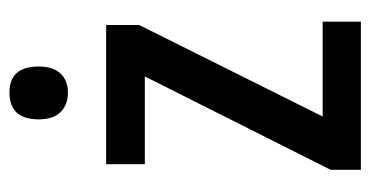

<svg xmlns="http://www.w3.org/2000/svg" viewBox="-209 -576 785 407"><g transform="rotate(-90 183.5 -372.5)"><path d="M341 0H27V-64L225 -458H39V-540H334V-470L140 -81H341ZM191 -745Q246 -745 246 -683Q246 -652 231 -636.5Q216 -621 191 -621Q165 -621 149.5 -636.5Q134 -652 134 -683Q134 -745 191 -745Z"/></g></svg>

Font: Noto Sans Myanmar Condensed Medium
Style: Regular
Weight: 500
Width: 3
Designer: Monotype Design Team
Foundry: Monotype Imaging Inc.
Version: Version 2.107; ttfautohint (v1.8.4.7-5d5b)